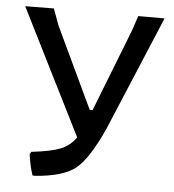

<svg xmlns="http://www.w3.org/2000/svg" viewBox="-49 -687 671 741"><g transform="rotate(5 286.5 -317.0)"><path d="M457 -641H559L373 -198Q318 -76 269.5 -38Q221 0 113 8L104 7Q92 -28 86 -73L91 -83Q168 -92 204 -106.5Q240 -121 263 -154L19 -641L130 -642L153 -579L302 -264H313L438 -584Z"/></g></svg>

Font: Alegreya Sans SC Medium
Style: Regular
Weight: 500
Designer: Juan Pablo del Peral
Foundry: Huerta Tipografica
Version: Version 2.001;PS 002.001;hotconv 1.0.88;makeotf.lib2.5.64775